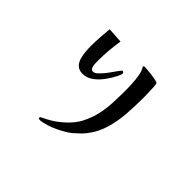

<svg xmlns="http://www.w3.org/2000/svg" viewBox="-157 -979 1313 1313"><g transform="rotate(45 500.0 -322.5)"><path d="M738 -542Q738 -551 737.5 -569.5Q737 -588 736.5 -609.5Q736 -631 734.5 -648.5Q733 -666 731 -672Q730 -678 726.5 -679.5Q723 -681 718 -683Q712 -685 695.5 -688Q679 -691 658.5 -693.5Q638 -696 620.5 -697.5Q603 -699 596 -699Q592 -699 588 -697.5Q584 -696 584 -691Q584 -689 585.5 -687Q587 -685 588 -683Q600 -664 606 -630Q612 -596 614 -560.5Q616 -525 616 -502Q616 -438 613.5 -376.5Q611 -315 598 -256Q585 -197 554 -138Q530 -94 488 -54Q446 -14 403 12Q389 21 373.5 28.5Q358 36 343 44Q339 45 334.5 48Q330 51 330 56Q330 63 335 64.5Q340 66 345 66Q357 66 374.5 62Q392 58 409.5 52Q427 46 438 42Q466 31 503 11.5Q540 -8 563 -27Q582 -44 600.5 -61Q619 -78 634 -97Q684 -160 705.5 -234Q727 -308 732.5 -387Q738 -466 738 -542ZM520 -559Q520 -572 507 -572Q503 -572 491.5 -557Q480 -542 465 -520Q450 -498 432.5 -476.5Q415 -455 398.5 -440Q382 -425 368 -425Q352 -425 346 -439Q340 -453 339 -470.5Q338 -488 338 -499Q338 -600 355 -704L243 -711Q239 -668 236 -625Q233 -582 233 -538Q233 -514 235.5 -484Q238 -454 246.5 -426.5Q255 -399 274.5 -381.5Q294 -364 327 -364Q367 -364 401.5 -389Q436 -414 462.5 -450.5Q489 -487 505 -519Q508 -524 514 -538.5Q520 -553 520 -559Z"/></g></svg>

Font: UoqMunThenKhung
Style: Regular
Weight: 400
Designer: Font-Kai, 金井和夫, 宇文滿月
Foundry: Kazuo Kanai, Moonlit Owen
Version: Version 1.197